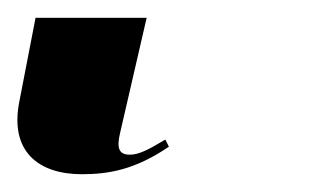

<svg xmlns="http://www.w3.org/2000/svg" viewBox="-40 40 352 216"><path d="M52 236C82 236 112 231 150 205L146 197C126 209 116 214 106 214C94 214 91 207 95 190L125 60H0L-18 153C-30 211 4 236 52 236Z"/></svg>

Font: Noto Serif Display SemiBold
Style: Italic
Weight: 600
Italic angle: -12°
Designer: Monotype Design Team
Foundry: Monotype Imaging Inc.
Version: Version 2.009